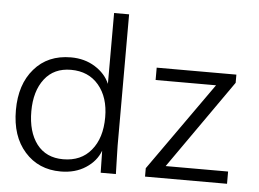

<svg xmlns="http://www.w3.org/2000/svg" viewBox="-52 -800 1184 878"><g transform="rotate(5 540.0 -361.5)"><path d="M643.1 0V-38.6L930.2 -444.3H652.8V-501H1018.6V-463.4L732.9 -56.2H1019.5V0ZM262.7 -46.4Q345.2 -46.4 391.1 -102.5Q438 -158.7 438 -254.4Q438 -345.7 391.1 -401.4Q344.2 -457 263.7 -457Q185.5 -457 142.6 -401.4Q99.1 -345.2 99.1 -252.4Q99.1 -158.2 141.6 -102.1Q184.6 -46.4 262.7 -46.4ZM256.3 10.3Q154.3 10.3 91.3 -61Q28.3 -131.8 28.3 -251.5Q28.3 -370.1 90.3 -441.4Q152.3 -513.7 258.8 -513.7Q321.3 -513.7 369.1 -483.9Q417 -454.1 437 -407.7V-732.9H505.9V-130.4Q506.3 -113.3 507.1 -81.1Q507.8 -48.8 509.3 0H439.5L437.5 -101.1Q419.4 -52.2 371.1 -21Q323.2 10.3 256.3 10.3Z"/></g></svg>

Font: Ride Light
Style: Regular
Weight: 300
Version: Version 3.000